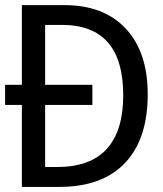

<svg xmlns="http://www.w3.org/2000/svg" viewBox="-20 -734 640 754"><path d="M65.9 0V-321.8H0V-400.9H65.9V-713.9H232.9Q387.7 -713.9 473.9 -621.6Q560.1 -529.3 560.1 -363.8Q560.1 -187.5 470.7 -93.8Q381.3 0 212.9 0ZM157.2 -636.2V-400.9H342.8V-321.8H157.2V-78.1H204.1Q463.9 -78.1 463.9 -360.8Q463.9 -636.2 223.1 -636.2Z"/></svg>

Font: WenQuanYi Micro Hei Mono
Style: Regular
Weight: 400
Foundry: Ascender Corporation
Version: Version 0.2.0-beta